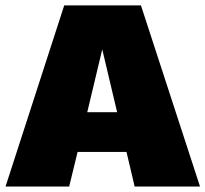

<svg xmlns="http://www.w3.org/2000/svg" viewBox="-30 -680 749 700"><path d="M699.2 0H460.9L431.2 -126H252.9L222.2 0H-9.8L204.1 -660.2H483.9ZM288.1 -271H397L342.8 -500Z"/></svg>

Font: Work Sans Black
Style: Regular
Weight: 900
Designer: Wei Huang
Foundry: Wei Huang
Version: Version 2.012